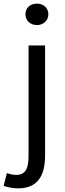

<svg xmlns="http://www.w3.org/2000/svg" viewBox="-64 -793 359 1056"><path d="M36 243C143 243 184 173 184 62V-543H93V62C93 128 80 169 25 169C6 169 -12 164 -26 159L-44 229C-25 236 3 243 36 243ZM139 -655C174 -655 202 -680 202 -714C202 -751 174 -773 139 -773C103 -773 76 -751 76 -714C76 -680 103 -655 139 -655Z"/></svg>

Font: Noto Sans Japanese Regular
Style: Regular
Weight: 400
Designer: Ryoko NISHIZUKA (kana & ideographs); Paul D. Hunt (Latin, Greek & Cyrillic); Wenlong ZHANG (bopomofo); Sandoll Communica
Foundry: Adobe Systems Incorporated
Version: Version 1.000;PS 1;hotconv 1.0.78;makeotf.lib2.5.61930